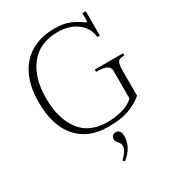

<svg xmlns="http://www.w3.org/2000/svg" viewBox="-223 -843 1129 1232"><g transform="rotate(-30 341.5 -227.5)"><path d="M47 -350Q47 -464 86 -545Q125 -626 198 -668Q271 -710 371 -710Q435 -710 478 -692.5Q521 -675 557 -649Q559 -648 562.5 -644.5Q566 -641 569 -641Q576 -641 576 -655V-705H601V-525H583Q576 -595 519 -637.5Q462 -680 377 -680Q243 -680 172 -590Q101 -500 101 -350Q101 -198 167.5 -108.5Q234 -19 369 -19Q420 -19 474 -32.5Q528 -46 564 -80V-284Q564 -335 477 -335H464V-352H673V-335H665Q644 -335 633.5 -328Q623 -321 619 -303.5Q615 -286 615 -251V-71Q571 -34 511.5 -12Q452 10 358 10Q210 10 128.5 -83.5Q47 -177 47 -350ZM326 242Q348 221 361.5 201Q375 181 375 159Q375 148 371.5 142Q368 136 360 127Q353 120 349 113Q345 106 345 97Q345 82 354 72.5Q363 63 378 63Q415 63 415 113Q415 153 395 189.5Q375 226 337 255Z"/></g></svg>

Font: Taviraj ExtraLight
Style: Regular
Weight: 200
Designer: Katatrad Team
Foundry: CadsonDemak
Version: Version 1.030